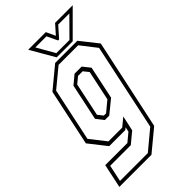

<svg xmlns="http://www.w3.org/2000/svg" viewBox="-296 -783 1068 1068"><g transform="rotate(-45 238.5 -249.0)"><path d="M-27.5 200 2.5 59H176.5L225.5 18.5L231.5 -10L219.5 0H93L12 -103L83 -437L207.5 -540H382L463.5 -437L349.5 97L225 200ZM-1.5 179H217.5L331 84.5L439.5 -426.5L367.5 -519H213.5L102.5 -427.5L36 -114.5L108.5 -22H217L265 -61.5L245.5 28L181.5 81H19.5ZM178.5 -120 144.5 -163.5 190 -378.5 241.5 -421.5H297.5L332 -378L291 -183.5L213 -120ZM192 -141.5H209.5L270 -191.5L307.5 -368.5L283 -399H246.5L209.5 -368.5L168 -172ZM235.5 -556 153.5 -698H292L317 -644L365 -698H503.5L361.5 -556ZM250.5 -574H354L458 -679H370.5L315.5 -617H307.5L278 -679H190.5Z"/></g></svg>

Font: Tourney Condensed ExtraLight
Style: Italic
Weight: 200
Width: 3
Italic angle: -12°
Designer: Tyler Finck
Foundry: Etcetera Type Co
Version: Version 1.010; ttfautohint (v1.8.3)